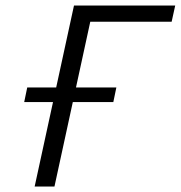

<svg xmlns="http://www.w3.org/2000/svg" viewBox="-20 -678 657 698"><path d="M106 0 249 -658H321L178 0ZM270 -599 282 -658H617L604 -599ZM68 -307 79 -360H403L392 -307Z"/></svg>

Font: Ysabeau Infant
Style: Italic
Weight: 400
Italic angle: -12°
Designer: Christian Thalmann (Catharsis Fonts)
Version: Version 2.001;gftools[0.9.30]; featfreeze: ss01,ss02,lnum